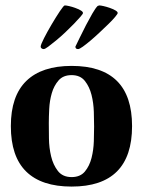

<svg xmlns="http://www.w3.org/2000/svg" viewBox="-20 -678 527 708"><path d="M20 -213Q20 -324 77 -379.5Q134 -435 244 -435Q467 -435 467 -213Q467 10 244 10Q133 10 76.5 -45.5Q20 -101 20 -213ZM244 -25Q276 -25 293 -45.5Q310 -66 317.5 -95.5Q325 -125 326 -157Q327 -189 327 -211Q327 -233 326 -265.5Q325 -298 317.5 -328Q310 -358 293 -379.5Q276 -401 244 -401Q213 -401 196 -381.5Q179 -362 171 -334.5Q163 -307 161.5 -276.5Q160 -246 160 -224Q160 -201 160.5 -167Q161 -133 168.5 -101.5Q176 -70 193.5 -47.5Q211 -25 244 -25ZM219 -658Q224 -658 235 -655.5Q246 -653 257 -649Q268 -645 277 -640Q286 -635 286 -630Q286 -627 276.5 -616Q267 -605 252.5 -590Q238 -575 220.5 -558.5Q203 -542 186.5 -528.5Q170 -515 158 -506Q146 -497 141 -497Q137 -497 133.5 -499.5Q130 -502 130 -506Q130 -513 142.5 -537.5Q155 -562 171 -589Q187 -616 201 -637Q215 -658 219 -658ZM340 -656Q341 -656 343 -657Q345 -658 346 -658Q351 -658 362 -655.5Q373 -653 384.5 -649Q396 -645 405 -640Q414 -635 414 -630Q414 -627 404.5 -615.5Q395 -604 380 -589.5Q365 -575 347.5 -558.5Q330 -542 314 -528.5Q298 -515 285.5 -506Q273 -497 268 -497Q258 -497 258 -506Q264 -518 274.5 -540Q285 -562 297 -585Q309 -608 320.5 -628Q332 -648 340 -656Z"/></svg>

Font: Gamine
Style: Bold
Weight: 700
Designer: Tapiwanashe Sebastian Garikayi
Version: Version 1.000